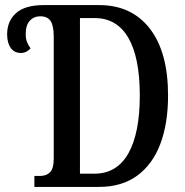

<svg xmlns="http://www.w3.org/2000/svg" viewBox="-20 -734 725 754"><path d="M115 0V-43H137Q161 -43 176 -57Q191 -71 191 -112V-591Q191 -632 179 -651Q167 -670 138 -670Q113 -670 97 -652.5Q81 -635 81 -600Q81 -581 86.5 -568Q92 -555 100 -544Q93 -536 83.5 -531Q74 -526 62 -526Q36 -526 22 -546Q8 -566 8 -599Q8 -651 43 -682.5Q78 -714 152 -714H369Q497 -714 568.5 -621.5Q640 -529 640 -359Q640 -249 609.5 -168.5Q579 -88 518.5 -44Q458 0 369 0ZM351 -52Q439 -52 484 -131.5Q529 -211 529 -359Q529 -508 484 -585.5Q439 -663 352 -663H294V-52Z"/></svg>

Font: Noto Serif ExtraCondensed Medium
Style: Regular
Weight: 500
Width: 2
Designer: Monotype Design Team
Foundry: Monotype Imaging Inc.
Version: Version 2.015